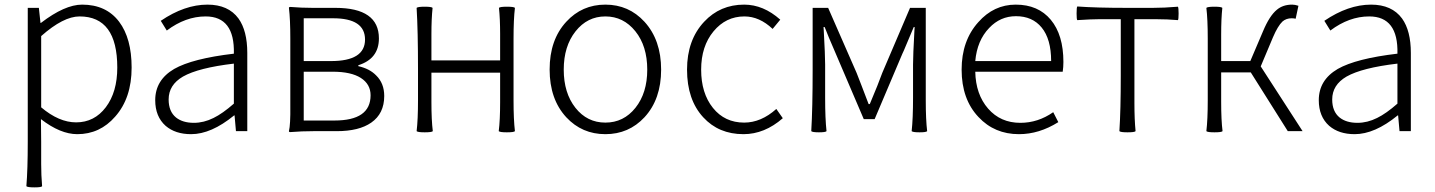

<svg xmlns="http://www.w3.org/2000/svg" viewBox="-20 -567 6205 830"><path d="M129 243Q99 243 94 238Q100 166 100 46V-147V-533H148L155 -468H157Q260 -547 335 -547Q439 -547 495 -473Q549 -401 549 -275Q549 -143 478 -63Q412 13 314 13Q241 13 157 -52L158 46V142Q158 190 162 238Q159 243 129 243ZM309 -38Q388 -38 437.5 -103.5Q487 -169 487 -275Q487 -496 324 -496Q254 -496 158 -411V-257V-103Q235 -38 309 -38Z M806 13Q738 13 696 -23Q651 -63 651 -134Q651 -221 733 -269Q812 -314 991 -335Q995 -496 869 -496Q782 -496 701 -435L675 -477Q778 -547 877 -547Q967 -547 1011 -487Q1049 -434 1049 -338V-169V0H1000L994 -68H992Q893 13 806 13ZM818 -36Q861 -36 903 -57Q942 -76 991 -119V-205V-292Q838 -274 771 -236Q709 -200 709 -137Q709 -85 741 -59Q770 -36 818 -36Z M1235 4Q1229 4 1229 0Q1236 -28 1235 -110Q1235 -126 1235 -133V-266V-400Q1235 -484 1229 -533Q1229 -537 1235 -537Q1283 -533 1332 -533H1430Q1618 -533 1618 -401Q1618 -313 1529 -285V-281Q1578 -270 1606 -241Q1641 -207 1641 -152Q1641 -76 1585 -37Q1532 0 1436 0H1335Q1285 0 1235 4ZM1293 -46H1426Q1582 -46 1582 -155Q1582 -203 1540 -230Q1498 -257 1418 -257H1293V-151ZM1293 -303H1411Q1558 -303 1558 -396Q1558 -488 1420 -488H1293V-395Z M1816 5Q1786 5 1781 0Q1787 -50 1787 -133V-267Q1787 -434 1781 -533Q1786 -538 1816 -538Q1846 -538 1850 -533Q1845 -486 1845 -420V-306H2142V-420Q2142 -486 2137 -533Q2141 -538 2171 -538Q2202 -538 2206 -533Q2200 -484 2200 -400V-266V-133Q2200 -50 2206 0Q2202 5 2171 5Q2141 5 2136 0Q2142 -47 2142 -126V-253H1845V-126Q1845 -47 1851 0Q1847 5 1816 5Z M2597 13Q2496 13 2428 -60Q2356 -138 2356 -266.5Q2356 -395 2428 -473Q2496 -547 2597 -547Q2698 -547 2766 -473Q2838 -394 2838 -266Q2838 -138 2766 -60Q2698 13 2597 13ZM2597 -37Q2676 -37 2727 -101Q2778 -165 2778 -266Q2778 -368 2726.5 -432Q2675 -496 2597 -496Q2519 -496 2468 -431.5Q2417 -367 2417 -266Q2417 -165 2467.5 -101Q2518 -37 2597 -37Z M3194 13Q3087 13 3020 -60Q2950 -136 2950 -266Q2950 -394 3024 -473Q3093 -547 3197 -547Q3280 -547 3353 -482L3320 -442Q3263 -496 3198 -496Q3118 -496 3064.5 -431.5Q3011 -367 3011 -266Q3011 -164 3062 -100.5Q3113 -37 3197 -37Q3270 -37 3336 -96L3364 -56Q3285 13 3194 13Z M3520 5Q3492 5 3487 0Q3493 -99 3493 -266V-533H3560L3683 -252Q3690 -234 3704 -198Q3725 -144 3735 -117H3740Q3778 -207 3794 -252L3914 -533H3982V-266V-133Q3982 -50 3988 0Q3984 5 3955 5Q3926 5 3921 0Q3927 -54 3927 -144V-288Q3927 -327 3933 -436Q3934 -445 3934 -450H3930Q3916 -416 3887 -348Q3883 -339 3881 -335L3761 -52H3714L3593 -335Q3592 -337 3590 -342Q3559 -413 3545 -450H3540Q3540 -445 3541 -436Q3547 -327 3547 -288V-144Q3547 -54 3553 0Q3549 5 3520 5Z M4385 13Q4279 13 4210 -61Q4137 -138 4137 -266Q4137 -391 4209 -471Q4276 -547 4371 -547Q4468 -547 4522.5 -481.5Q4577 -416 4577 -299Q4577 -277 4574 -257H4385H4196Q4198 -159 4251.5 -97.5Q4305 -36 4391 -36Q4467 -36 4533 -82L4555 -39Q4472 13 4385 13ZM4196 -303H4360H4524Q4524 -398 4483 -448Q4443 -497 4372 -497Q4304 -497 4256 -446Q4204 -392 4196 -303Z M4854 5Q4824 5 4819 0Q4825 -90 4825 -242V-484H4731Q4699 -484 4637 -480Q4634 -483 4634 -509Q4634 -535 4637 -539Q4718 -533 4854 -533H4963Q5012 -533 5072 -538Q5075 -534 5075 -508.5Q5075 -483 5072 -480Q5026 -484 4978 -484H4884V-242V-121Q4884 -50 4889 0Q4885 5 4854 5Z M5230 5Q5200 5 5195 0Q5201 -50 5201 -133V-266V-400Q5201 -484 5195 -533Q5200 -538 5230 -538Q5260 -538 5264 -533Q5259 -486 5259 -418V-303H5385L5440 -432Q5468 -499 5500 -525Q5526 -547 5566 -547Q5578 -547 5593 -542L5581 -486Q5574 -488 5564 -488Q5540 -488 5524 -474Q5504 -455 5483 -406L5430 -280L5611 0H5547L5387 -254H5259V-127Q5259 -47 5265 0Q5261 5 5230 5Z M5836 13Q5768 13 5726 -23Q5681 -63 5681 -134Q5681 -221 5763 -269Q5842 -314 6021 -335Q6025 -496 5899 -496Q5812 -496 5731 -435L5705 -477Q5808 -547 5907 -547Q5997 -547 6041 -487Q6079 -434 6079 -338V-169V0H6030L6024 -68H6022Q5923 13 5836 13ZM5848 -36Q5891 -36 5933 -57Q5972 -76 6021 -119V-205V-292Q5868 -274 5801 -236Q5739 -200 5739 -137Q5739 -85 5771 -59Q5800 -36 5848 -36Z"/></svg>

Font: GenSekiGothic TW L
Style: Regular
Weight: 300
Version: Version 1.501;PS 1;hotconv 16.6.51;makeotf.lib2.5.65220